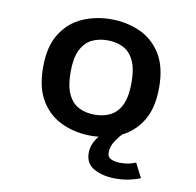

<svg xmlns="http://www.w3.org/2000/svg" viewBox="-78 -592 865 849"><g transform="rotate(10 355.0 -167.0)"><path d="M354.5 11Q286 11 226.5 -15.2Q167 -41.5 130.5 -99.2Q94 -157 94 -251Q94 -345 130.5 -402.5Q167 -460 226.2 -486Q285.5 -512 354.5 -512Q423.5 -512 482.8 -486Q542 -460 578.5 -402.5Q615 -345 615 -251Q615 -157 578.5 -99.2Q542 -41.5 482.8 -15.2Q423.5 11 354.5 11ZM354.5 -83.5Q394.5 -83.5 425.2 -99.2Q456 -115 473.5 -151.5Q491 -188 491 -251Q491 -313.5 473.5 -350Q456 -386.5 425 -402Q394 -417.5 354.5 -417.5Q315 -417.5 284 -402Q253 -386.5 235.2 -350Q217.5 -313.5 217.5 -251Q217.5 -188 235.2 -151.2Q253 -114.5 284 -99Q315 -83.5 354.5 -83.5ZM493.5 -22.5Q480.5 -9.5 462.8 16.2Q445 42 445 70Q445 91.5 462.5 99Q480 106.5 504.5 106.5Q527.5 106.5 545.2 102Q563 97.5 572.5 93L605.5 157.5Q583.5 166.5 555.5 172.5Q527.5 178.5 493.5 178.5Q438 178.5 398.2 157Q358.5 135.5 358.5 87.5Q358.5 61 369.5 39.5Q380.5 18 395.5 2.2Q410.5 -13.5 422 -22.5Z"/></g></svg>

Font: League Mono Medium
Style: Regular
Weight: 500
Width: 6
Designer: Tyler Finck
Foundry: The League of Moveable Type / Tyler Finck
Version: Version 2.300;RELEASE